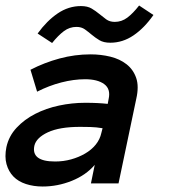

<svg xmlns="http://www.w3.org/2000/svg" viewBox="-46 -662 612 693"><path d="M-22.9 -130.9Q-14.2 -170.9 13.9 -200.9Q42 -231 81.1 -251Q120.1 -271 167 -281Q213.9 -291 261.2 -291Q287.1 -291 305.7 -290Q324.2 -289.1 342.8 -287.1L346.2 -305.2Q354 -340.8 330.1 -358.4Q306.2 -376 261.2 -376Q220.2 -376 175.5 -364.5Q130.9 -353 87.9 -331.1L64 -410.2Q113.8 -436 168.9 -450.9Q224.1 -465.8 280.8 -465.8Q317.9 -465.8 352.1 -457.5Q386.2 -449.2 410.6 -430.2Q435.1 -411.1 445.6 -380.6Q456.1 -350.1 445.8 -305.2L381.8 0H282.2L295.9 -66.9Q264.2 -29.8 213.1 -9.3Q162.1 11.2 107.9 11.2Q75.2 11.2 47.6 2.2Q20 -6.8 2.4 -24.9Q-15.1 -43 -22.5 -69.6Q-29.8 -96.2 -22.9 -130.9ZM152.8 -79.1Q183.1 -79.1 210.4 -86.7Q237.8 -94.2 261 -107.7Q284.2 -121.1 299.6 -140.1Q314.9 -159.2 319.8 -182.1L324.2 -199.2Q300.8 -203.1 279.8 -203.6Q258.8 -204.1 243.2 -204.1Q168.9 -204.1 127 -184.6Q85 -165 78.1 -136.2Q65.9 -79.1 152.8 -79.1ZM507.8 -607.9Q475.1 -561 436 -534.4Q397 -507.8 352.1 -507.8Q328.1 -507.8 313 -516.8Q297.9 -525.9 285.4 -536.4Q272.9 -546.9 260.5 -555.9Q248 -564.9 230 -564.9Q205.1 -564.9 184.6 -549.6Q164.1 -534.2 142.1 -506.8L89.8 -541Q123 -586.9 162.1 -613.5Q201.2 -640.1 246.1 -640.1Q270 -640.1 284.9 -631.1Q299.8 -622.1 312.5 -611.6Q325.2 -601.1 337.6 -592Q350.1 -583 368.2 -583Q393.1 -583 413.6 -598.4Q434.1 -613.8 456.1 -642.1Z"/></svg>

Font: Anonymous Pro
Style: Bold Italic
Weight: 700
Italic angle: -12°
Monospace: yes
Designer: Mark Simonson
Version: Version 1.003